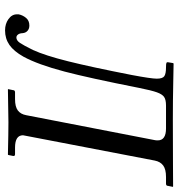

<svg xmlns="http://www.w3.org/2000/svg" viewBox="6 -694 700 752"><g transform="rotate(90 356.0 -318.0)"><path d="M710 -646 711.9 -645 708 -626Q708 -618.2 699.2 -618.2H672.9Q643.1 -618.2 628.2 -607.2Q613.3 -596.2 608.9 -574.2L512.2 -70.8Q509.8 -61 509.8 -58.1Q509.8 -26.9 558.1 -26.9H584Q592.3 -26.9 590.8 -19L586.9 0L585 1Q499 -1 459 -1L330.1 1L329.1 0L333 -19Q333 -26.9 341.8 -26.9H368.2Q397.9 -26.9 412.6 -37.8Q427.2 -48.8 431.2 -70.8L528.8 -574.2Q529.8 -578.1 529.8 -585.9Q529.8 -618.2 482.9 -618.2H393.1Q370.6 -618.2 359.9 -610.8Q349.1 -603.5 341.6 -582.5Q334 -561.5 324.2 -512.2Q285.6 -316.9 260.3 -220.7Q232.9 -116.7 202.1 -60.1Q180.7 -22 156 -4.9Q131.3 12.2 99.1 12.2Q73.2 12.2 54.7 -1.2Q36.1 -14.6 36.1 -34.2V-41Q39.6 -57.6 50.3 -70.3Q61 -83 80.1 -83Q92.8 -83 100.8 -75.7Q108.9 -68.4 109.9 -56.2Q110.4 -44.9 115.2 -38.6Q120.1 -32.2 127 -32.2Q138.7 -32.2 148.2 -46.4Q157.7 -60.5 175.8 -97.2Q197.3 -144 220 -234.6Q242.7 -325.2 273.9 -484.9Q288.1 -560.5 288.1 -582Q288.1 -605 278.3 -611.6Q268.6 -618.2 243.2 -618.2Q230 -618.2 226.3 -619.9Q222.7 -621.6 224.1 -627.9L227.1 -646L229 -647.9Q239.7 -647.9 304.9 -646.5Q370.1 -645 450.2 -645Q548.8 -645 624 -645.5Q699.2 -646 710 -646Z"/></g></svg>

Font: Linux Libertine G
Style: Italic
Weight: 400
Italic angle: -12°
Designer: Philipp H. Poll
Foundry: Philipp H. Poll
Version: Version 5.1.3